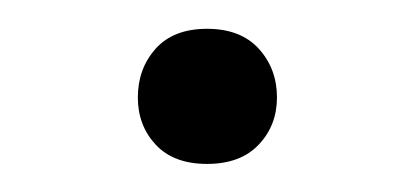

<svg xmlns="http://www.w3.org/2000/svg" viewBox="-20 -421 293 134"><path d="M76.2 -353Q76.2 -373 88.6 -387Q101.1 -400.9 124.5 -400.9Q147.9 -400.9 160.6 -387Q173.3 -373 173.3 -353Q173.3 -333.5 160.6 -320.1Q147.9 -306.6 124.5 -306.6Q101.1 -306.6 88.6 -320.1Q76.2 -333.5 76.2 -353Z"/></svg>

Font: Vazirmatn RD UI Light
Style: Regular
Weight: 300
Designer: Saber Rastikerdar
Foundry: Saber Rastikerdar
Version: Version 33.003